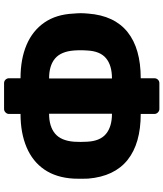

<svg xmlns="http://www.w3.org/2000/svg" viewBox="52 -844 823 968"><g transform="rotate(-90 464.0 -359.5)"><path d="M399 32Q389 32 381.5 24.5Q374 17 374 7V-62Q225 -62 142 -128.5Q59 -195 48 -327Q48 -335 47.5 -349.5Q47 -364 47.5 -379Q48 -394 48 -401Q53 -488 93.5 -547.5Q134 -607 206 -637.5Q278 -668 374 -668V-726Q374 -736 381.5 -743.5Q389 -751 399 -751H529Q540 -751 547 -743.5Q554 -736 554 -726V-668Q651 -668 722.5 -637.5Q794 -607 835 -547.5Q876 -488 880 -401Q882 -379 882 -364.5Q882 -350 880 -327Q870 -195 787 -128.5Q704 -62 554 -62V7Q554 17 547 24.5Q540 32 529 32ZM375 -207V-524Q311 -524 275 -494Q239 -464 234 -398Q233 -381 233 -365.5Q233 -350 234 -333Q237 -267 273.5 -237Q310 -207 375 -207ZM553 -207Q619 -207 655 -237Q691 -267 694 -333Q695 -340 695 -352.5Q695 -365 695 -378Q695 -391 694 -398Q689 -464 653.5 -494Q618 -524 553 -524Z"/></g></svg>

Font: DVN-Rubik
Style: Bold
Weight: 700
Designer: Hubert and Fischer
Foundry: Hubert & Fischer
Version: Version 2.102